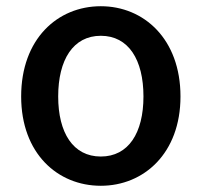

<svg xmlns="http://www.w3.org/2000/svg" viewBox="-20 -584 648 617"><path d="M304 13C442 13 560 -91 560 -274C560 -459 442 -564 304 -564C165 -564 48 -459 48 -274C48 -91 165 13 304 13ZM304 -81C215 -81 167 -157 167 -274C167 -392 215 -469 304 -469C393 -469 441 -392 441 -274C441 -157 393 -81 304 -81Z"/></svg>

Font: Noto Sans T Chinese Medium
Style: Regular
Weight: 500
Designer: Ryoko NISHIZUKA (kana & ideographs); Paul D. Hunt (Latin, Greek & Cyrillic); Wenlong ZHANG (bopomofo); Sandoll Communica
Foundry: Adobe Systems Incorporated
Version: Version 1.000;PS 1;hotconv 1.0.78;makeotf.lib2.5.61930